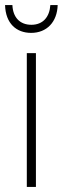

<svg xmlns="http://www.w3.org/2000/svg" viewBox="-36 -739 248 759"><path d="M192 -719H163C160 -672 134 -641 88 -641C42 -641 15 -671 13 -719H-16C-14 -646 29 -609 87 -609C149 -609 190 -652 192 -719ZM106 0V-529H70V0Z"/></svg>

Font: Noto Sans ExtraCondensed ExtraLight
Style: Regular
Weight: 200
Width: 2
Designer: Monotype Design Team
Foundry: Monotype Imaging Inc.
Version: Version 2.013